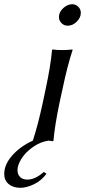

<svg xmlns="http://www.w3.org/2000/svg" viewBox="-130 -668 410 912"><path d="M73.2 -180.2 87.9 -250Q110.4 -355 117.2 -430.2L120.1 -433.1Q136.7 -430.2 166 -430.2Q194.3 -430.2 213.9 -433.1L214.8 -430.2Q190.9 -358.4 168 -250L152.8 -180.2Q130.4 -73.7 124 0L121.1 2.9Q118.2 2.4 101.1 0Q62 5.4 26.6 30.3Q-8.8 55.2 -27.8 85.4Q-46.9 115.7 -46.9 140.1Q-46.9 160.2 -34.7 172.6Q-22.5 185.1 0 185.1Q37.1 185.1 78.1 148.9L90.8 157.2Q66.9 189.9 31.7 207Q-3.4 224.1 -33.2 224.1Q-67.4 224.1 -88.6 206.5Q-109.9 189 -109.9 158.2Q-109.9 113.3 -71.8 70.3Q-33.7 27.3 25.9 0Q50.3 -73.7 73.2 -180.2ZM150.9 -597.2Q155.3 -617.2 174.1 -632.6Q192.9 -647.9 212.9 -647.9Q230 -647.9 241.9 -636Q253.9 -624 253.9 -606.9Q253.9 -584 234.4 -564.9Q214.8 -545.9 191.9 -545.9Q174.3 -545.9 162.1 -558.1Q149.9 -570.3 149.9 -587.9Q149.9 -594.2 150.9 -597.2Z"/></svg>

Font: Linear Smooth
Style: Italic
Weight: 400
Designer: Philipp H. Poll, Flanker
Foundry: Philipp H. Poll, reworked by Flanker
Version: Version 1.061 | FøM Fix